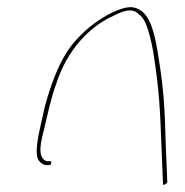

<svg xmlns="http://www.w3.org/2000/svg" viewBox="-20 -563 517 536"><path d="M91 -202C82 -161 78 -125 90 -113C96 -105 105 -102 109 -102H117C121 -102 122 -104 123 -108C124 -112 123 -113 119 -113H110C81 -124 96 -173 103 -202C114 -248 122 -289 138 -332C166 -418 225 -487 297 -519C318 -530 351 -545 369 -521V-522C381 -513 388 -497 394 -477C401 -454 407 -427 411 -397C424 -311 427 -259 431 -149L435 -51C435 -47 436 -47 438 -47C441 -48 447 -52 447 -55L443 -151C440 -263 437 -313 423 -400C415 -452 405 -507 378 -530C353 -550 331 -545 293 -528C257 -510 223 -485 195 -454C153 -410 126 -342 105 -265ZM297 -519Z"/></svg>

Font: Stray Cat
Style: HlObl
Weight: 100
Version: Version 1.0